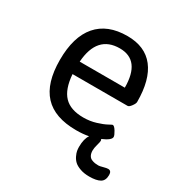

<svg xmlns="http://www.w3.org/2000/svg" viewBox="-132 -497 684 725"><g transform="rotate(30 210.0 -134.0)"><path d="M405.1 70.6Q419.7 70.6 419.7 89.2Q419.7 113.4 403.9 122.5Q388 131.6 357.1 131.6Q334.1 131.6 317.1 125.4Q300 119.3 290.9 110.8Q281.8 102.3 276.3 90.6Q270.7 78.9 269.3 70.4Q267.9 61.8 267.9 53.5Q267.9 18.6 281 0Q256.8 4.8 227.1 4.8Q132.8 4.8 87 -44.6Q41.2 -93.9 41.2 -195Q41.2 -295.7 86.2 -348Q131.2 -400.3 217.6 -400.3Q294.9 -400.3 334.1 -350Q373.4 -299.6 373.4 -202.9Q373.4 -195.8 364.6 -183.9Q355.9 -172 349.2 -172H109.4Q114.1 -108.6 142.1 -79.5Q170 -50.3 226.3 -50.3Q255.3 -50.3 280.8 -58.3Q306.4 -66.2 320.8 -74.1Q335.3 -82 336.9 -82Q344 -82 353.3 -66.6Q362.7 -51.1 362.7 -44Q362.7 -29.7 325.4 -13.9Q327.8 -11.5 327.8 -6.3Q327.8 -2 323.4 13.7Q319.1 29.3 319.1 39.6Q319.1 52.3 323.6 60.8Q328.2 69.4 336.3 72.7Q344.4 76.1 351 77.1Q357.5 78.1 366.2 78.1Q371.8 78.1 385.3 74.3Q398.7 70.6 405.1 70.6ZM216 -345.6Q117.7 -345.6 109.4 -226.3H306Q306 -345.6 216 -345.6Z"/></g></svg>

Font: Jaldi
Style: Regular
Weight: 400
Designer: Pablo Cosgaya and Nicolas Silva
Foundry: Omnibus-Type
Version: Version 1.001;PS 001.001;hotconv 1.0.70;makeotf.lib2.5.58329